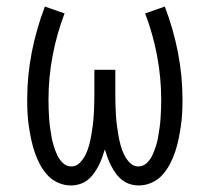

<svg xmlns="http://www.w3.org/2000/svg" viewBox="-20 -558 640 586"><path d="M196 8Q176 8 157 -0.5Q138 -9 124.5 -24Q111 -39 101.5 -57Q92 -75 85.5 -94.5Q79 -114 75 -133.5Q71 -153 68 -173Q65 -193 64 -213.5Q63 -234 63 -254Q63 -327 77 -398.5Q91 -470 117 -538L177 -517Q153 -454 140.5 -387.5Q128 -321 128 -254Q128 -239 128.5 -224.5Q129 -210 130 -196Q131 -182 133 -167.5Q135 -153 137.5 -139Q140 -125 144.5 -111Q149 -97 155 -84Q161 -71 172 -60.5Q183 -50 198 -50Q213 -50 224 -61.5Q235 -73 241.5 -86.5Q248 -100 252 -115Q256 -130 258.5 -144.5Q261 -159 263 -174Q265 -189 266 -204.5Q267 -220 267.5 -235Q268 -250 268 -265V-345H332V-265Q332 -250 332.5 -235Q333 -220 334 -204.5Q335 -189 337 -174Q339 -159 341.5 -144.5Q344 -130 348 -115Q352 -100 358.5 -86.5Q365 -73 376 -61.5Q387 -50 402 -50Q417 -50 428 -60.5Q439 -71 445 -84Q451 -97 455.5 -111Q460 -125 462.5 -139Q465 -153 467 -167.5Q469 -182 470 -196Q471 -210 471.5 -224.5Q472 -239 472 -254Q472 -321 459.5 -387.5Q447 -454 423 -517L483 -538Q509 -470 523 -398.5Q537 -327 537 -254Q537 -234 536 -213.5Q535 -193 532 -173Q529 -153 525 -133.5Q521 -114 514.5 -94.5Q508 -75 498.5 -57Q489 -39 475.5 -24Q462 -9 443 -0.5Q424 8 404 8Q390 8 377 4Q364 0 353 -8.5Q342 -17 334 -28Q326 -39 319.5 -51.5Q313 -64 308.5 -76.5Q304 -89 300 -102Q296 -89 291.5 -76.5Q287 -64 280.5 -51.5Q274 -39 266 -28Q258 -17 247 -8.5Q236 0 223 4Q210 8 196 8Z"/></svg>

Font: Iosevka Curly Slab LtEx
Style: Regular
Weight: 300
Width: 7
Monospace: yes
Designer: Belleve Invis
Foundry: Belleve Invis
Version: Version 11.1.0; ttfautohint (v1.8.3)